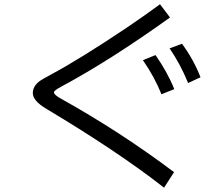

<svg xmlns="http://www.w3.org/2000/svg" viewBox="-20 -829 1040 900"><path d="M749 50.8Q533.2 -118.2 195.8 -319.8Q133.8 -356.9 133.8 -393.1Q133.8 -425.3 167 -449.7Q176.3 -456.5 222.2 -481.4Q356.9 -553.7 576.2 -700.7Q660.6 -757.8 730 -809.1L776.9 -747.1Q495.6 -545.4 267.1 -422.9Q232.9 -404.8 232.9 -396Q232.9 -384.3 268.1 -365.2Q545.4 -210.4 795.9 -22ZM736.8 -387.2Q704.1 -468.8 649.9 -546.9L709 -570.8Q765.6 -489.7 796.9 -411.1ZM861.8 -439.9Q824.2 -531.2 774.9 -602.1L833 -624Q887.2 -550.8 919.9 -466.8Z"/></svg>

Font: BIZ UDGothic
Style: Regular
Weight: 400
Monospace: yes
Designer: TypeBank Co., Ltd.
Foundry: Morisawa Inc.
Version: Version 1.05